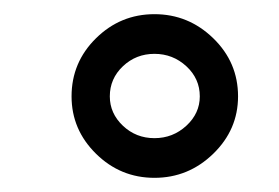

<svg xmlns="http://www.w3.org/2000/svg" viewBox="-20 -832 394 271"><path d="M316 -696Q316 -649 281 -615Q246 -581 198 -581Q150 -581 115.5 -615Q81 -649 81 -696Q81 -744 115.5 -778Q150 -812 198 -812Q246 -812 281 -778Q316 -744 316 -696ZM135 -696Q135 -672 153.5 -654.5Q172 -637 198 -637Q224 -637 243 -654.5Q262 -672 262 -696Q262 -721 243 -738.5Q224 -756 198 -756Q172 -756 153.5 -738.5Q135 -721 135 -696Z"/></svg>

Font: Montserrat arm Medium
Style: Regular
Weight: 500
Designer: Julieta Ulanovsky
Foundry: Julieta Ulanovsky
Version: Version 6.000;PS 006.000;hotconv 1.0.88;makeotf.lib2.5.64775